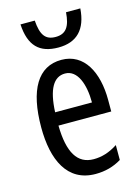

<svg xmlns="http://www.w3.org/2000/svg" viewBox="-116 -821 651 896"><g transform="rotate(-15 209.0 -372.5)"><path d="M363 -755H294C289 -687 268 -656 218 -656C169 -656 148 -684 143 -755H74C80 -651 126 -605 218 -605C307 -605 356 -655 363 -755ZM215 -546C102 -546 43 -447 43 -265C43 -109 96 10 233 10C279 10 320 -1 358 -24V-96C318 -70 281 -59 242 -59C163 -59 125 -123 123 -253H378V-309C378 -442 325 -546 215 -546ZM215 -480C275 -480 302 -405 302 -317H124C129 -428 160 -480 215 -480Z"/></g></svg>

Font: Noto Sans UI Condensed
Style: Regular
Weight: 400
Width: 3
Designer: Monotype Design Team
Foundry: Monotype Imaging Inc.
Version: Version 1.901